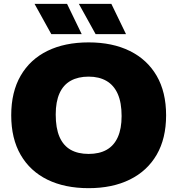

<svg xmlns="http://www.w3.org/2000/svg" viewBox="-20 -971 924 1001"><path d="M442 10Q318 10 227.5 -34.2Q137 -78.5 87.8 -163.5Q38.5 -248.5 38.5 -370Q38.5 -491.5 87.8 -576.5Q137 -661.5 227.5 -705.8Q318 -750 442 -750Q566.5 -750 657 -705.2Q747.5 -660.5 796.8 -575.8Q846 -491 846 -370Q846 -249 796.8 -164.2Q747.5 -79.5 656.8 -34.8Q566 10 442 10ZM442 -168.5Q498 -168.5 536.2 -190.2Q574.5 -212 594.2 -256Q614 -300 614 -366Q614 -436 593.8 -481.5Q573.5 -527 535 -549.2Q496.5 -571.5 442 -571.5Q387.5 -571.5 349 -550.2Q310.5 -529 290.5 -485Q270.5 -441 270.5 -374Q270.5 -303 290.2 -257.5Q310 -212 348.2 -190.2Q386.5 -168.5 442 -168.5ZM478.5 -793 391 -951H560.5L637 -793ZM247.5 -793 160 -951H329.5L406 -793Z"/></svg>

Font: Encode Sans SemiExpanded Black
Style: Regular
Weight: 900
Width: 6
Designer: Multiple Designers
Foundry: Impallari Type
Version: Version 3.002